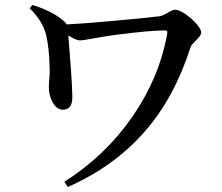

<svg xmlns="http://www.w3.org/2000/svg" viewBox="-20 -724 890 770"><path d="M252 26C376 -29 479 -103 560 -196C640 -287 701 -400 744 -534C746 -541 753 -550 766 -562C780 -575 787 -586 787 -593C787 -621 715 -685 682 -685C676 -685 666 -681 651 -672C637 -664 627 -660 621 -659C582 -654 523 -648 442 -641C355 -633 290 -628 247 -626C246 -629 244 -632 241 -635C210 -664 166 -687 110 -704L99 -691C134 -656 156 -621 165 -584C173 -550 178 -506 179 -451C180 -438 179 -421 177 -400C176 -387 176 -377 176 -371C176 -352 181 -334 190 -316C201 -295 215 -284 232 -284C259 -284 271 -302 270 -338C269 -392 263 -473 254 -582C274 -569 290 -562 301 -562C309 -562 327 -565 355 -570C392 -577 421 -581 442 -584C535 -596 601 -602 639 -602C650 -602 653 -599 650 -586C629 -469 582 -359 511 -256C438 -151 347 -64 238 5Z"/></svg>

Font: AllPunType SemiBold
Style: Regular
Weight: 600
Version: 1.0